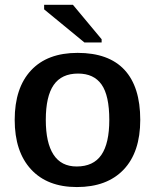

<svg xmlns="http://www.w3.org/2000/svg" viewBox="-20 -754 633 784"><path d="M552.7 -264.6Q552.7 -132.8 484.9 -61.5Q417 9.8 293.9 9.8Q173.3 9.8 106.7 -62.5Q40 -134.8 40 -264.6Q40 -395 106.7 -466.6Q173.3 -538.1 296.9 -538.1Q423.8 -538.1 488.3 -468.8Q552.7 -399.4 552.7 -264.6ZM426.3 -264.6Q426.3 -363.8 394.8 -408.7Q363.3 -453.6 298.8 -453.6Q231.4 -453.6 199.2 -407Q167 -360.4 167 -264.6Q167 -170.9 198.5 -122.6Q230 -74.2 293 -74.2Q361.3 -74.2 393.8 -121.3Q426.3 -168.5 426.3 -264.6ZM395 -593.8V-580.6H324.7L160.2 -715.8V-734.4H277.8Z"/></svg>

Font: Arimo SemiBold
Style: Regular
Weight: 600
Designer: Steve Matteson
Foundry: Monotype Imaging Inc.
Version: Version 1.33